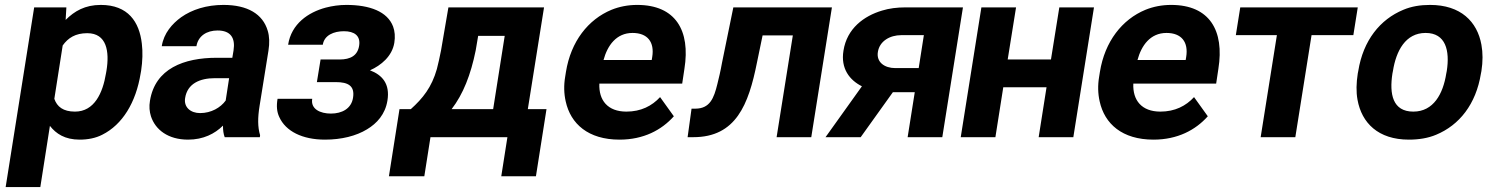

<svg xmlns="http://www.w3.org/2000/svg" viewBox="-20 -558 6050 781"><path d="M3 203H144L183 -46C208 -14 244 10 304 10C337 10 369 4 396 -10C478 -51 533 -141 552 -259L554 -270C560 -310 561 -347 557 -380C547 -469 501 -538 390 -538C326 -538 283 -513 247 -477L250 -528H119ZM201 -156 235 -373C257 -404 287 -423 335 -423C414 -423 426 -349 413 -270L411 -259C398 -180 364 -104 285 -104C237 -104 212 -124 201 -156Z M590 -148C586 -125 588 -104 594 -85C612 -30 664 10 745 10C807 10 854 -14 887 -47C887 -28 889 -13 894 0H1037L1038 -8C1028 -41 1028 -79 1036 -128L1072 -352C1077 -383 1076 -410 1069 -433C1049 -501 987 -538 889 -538C820 -538 761 -519 717 -488C681 -462 646 -423 638 -370H779C786 -412 821 -434 865 -434C918 -434 938 -404 930 -353L925 -323H862C728 -323 611 -279 590 -148ZM733 -159C742 -218 793 -240 854 -240H912L898 -149C877 -120 839 -98 794 -98C755 -98 727 -122 733 -159Z M1109 -156C1104 -127 1106 -103 1116 -82C1142 -24 1210 10 1302 10C1369 10 1429 -5 1473 -32C1513 -56 1547 -93 1556 -149C1567 -217 1535 -253 1485 -272C1530 -292 1575 -329 1584 -384C1588 -409 1586 -431 1579 -450C1556 -511 1484 -538 1389 -538C1360 -538 1332 -534 1305 -527C1234 -508 1165 -461 1152 -376H1293C1299 -415 1338 -431 1379 -431C1421 -431 1447 -413 1441 -373C1435 -332 1406 -316 1361 -316H1284L1269 -224H1346C1396 -224 1424 -209 1416 -160C1409 -116 1371 -96 1326 -96C1283 -96 1243 -114 1250 -156Z M1605 -114 1562 159H1706L1731 0H2044L2019 159H2160L2203 -114H2127L2193 -528H1804L1774 -353C1768 -324 1763 -299 1757 -277C1736 -203 1700 -158 1651 -114ZM1817 -114C1864 -175 1895 -254 1915 -353L1925 -412H2033L1986 -114Z M2279 -246C2273 -211 2274 -177 2281 -146C2301 -54 2373 10 2500 10C2598 10 2671 -29 2721 -85L2665 -163C2632 -127 2587 -104 2528 -104C2452 -104 2415 -150 2418 -218H2755L2764 -278C2789 -434 2728 -538 2572 -538C2534 -538 2499 -531 2467 -518C2373 -479 2302 -390 2282 -265ZM2435 -314C2451 -373 2487 -424 2553 -424C2614 -424 2643 -387 2633 -326L2631 -314Z M2793 -116 2777 0H2800C2974 0 3025 -133 3059 -303L3082 -414H3205L3139 0H3280L3364 -528H2963L2917 -303C2911 -269 2904 -240 2898 -216C2884 -159 2868 -116 2808 -116Z M3338 0H3481L3612 -183H3701L3672 0H3813L3897 -528H3664C3629 -528 3597 -524 3568 -515C3494 -493 3425 -442 3411 -352C3399 -279 3436 -232 3486 -207ZM3551 -347C3558 -391 3600 -415 3646 -415H3738L3717 -281H3622C3578 -281 3544 -305 3551 -347Z M3888 0H4029L4061 -203H4237L4205 0H4346L4430 -528H4289L4255 -316H4079L4113 -528H3972Z M4451 -246C4445 -211 4446 -177 4453 -146C4473 -54 4545 10 4672 10C4770 10 4843 -29 4893 -85L4837 -163C4804 -127 4759 -104 4700 -104C4624 -104 4587 -150 4590 -218H4927L4936 -278C4961 -434 4900 -538 4744 -538C4706 -538 4671 -531 4639 -518C4545 -479 4474 -390 4454 -265ZM4607 -314C4623 -373 4659 -424 4725 -424C4786 -424 4815 -387 4805 -326L4803 -314Z M5007 -415H5174L5108 0H5249L5315 -415H5485L5503 -528H5025Z M5503 -259C5497 -220 5496 -185 5502 -152C5519 -58 5586 10 5711 10C5751 10 5789 4 5822 -10C5916 -49 5984 -134 6004 -259L6006 -269C6012 -308 6012 -343 6006 -376C5989 -470 5922 -538 5797 -538C5757 -538 5721 -532 5688 -518C5594 -479 5525 -394 5505 -269ZM5644 -259 5646 -269C5659 -351 5697 -424 5779 -424C5861 -424 5878 -352 5865 -269L5863 -259C5850 -176 5811 -104 5729 -104C5645 -104 5631 -175 5644 -259Z"/></svg>

Font: Asimov Pro
Style: BdObl
Weight: 700
Designer: Google
Version: Version 2.000980; 2014